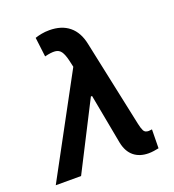

<svg xmlns="http://www.w3.org/2000/svg" viewBox="-172 -843 869 957"><g transform="rotate(-20 262.5 -364.0)"><path d="M453.6 8.8Q406.7 8.8 376.2 -15.9Q345.7 -40.5 335.4 -89.8L279.3 -390.1L251 -509.8L239.3 -561.5Q231.4 -594.7 220.2 -610.6Q209 -626.5 188.5 -628.4Q168 -630.4 133.3 -621.6L120.6 -724.6Q136.2 -730 155.5 -733.6Q174.8 -737.3 196.8 -737.3Q261.7 -737.3 302 -704.3Q342.3 -671.4 355.5 -606.9L453.1 -147.5Q458.5 -122.1 465.3 -108.9Q472.2 -95.7 491.7 -95.7Q501.5 -96.2 509.3 -97.7L507.8 2Q497.1 4.4 481.9 6.6Q466.8 8.8 453.6 8.8ZM-36.6 0 274.4 -574.7 312.5 -356H279.3L97.7 0Z"/></g></svg>

Font: Inter Tight SemiBold
Style: Italic
Weight: 600
Italic angle: -9.39999°
Designer: Rasmus Andersson
Foundry: rsms
Version: Version 3.004